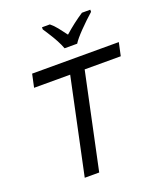

<svg xmlns="http://www.w3.org/2000/svg" viewBox="-162 -1015 950 1120"><g transform="rotate(-20 312.5 -455.0)"><path d="M257.8 0H168L293.9 -594.2H69.8L87.4 -675.8H625.5L607.9 -594.2H383.8ZM394 -750H315.9Q299.3 -796.4 254.9 -864.7L233.9 -897V-910.2H282.7Q302.7 -894.5 322 -870.1Q341.3 -845.7 361.8 -817.9Q421.9 -871.1 481.9 -910.2H533.7V-897Q491.2 -859.4 450.4 -817.4Q409.7 -775.4 394 -750Z"/></g></svg>

Font: Cadman
Style: Italic
Weight: 400
Italic angle: -12°
Designer: Paul James MIller
Foundry: High-Logic / Made with FontCreator
Version: Version 2.114;March 28, 2021;FontCreator 13.0.0.2683 64-bit